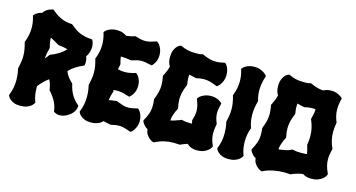

<svg xmlns="http://www.w3.org/2000/svg" viewBox="-80 -1056 2618 1412"><g transform="rotate(15 1229.0 -350.0)"><path d="M507.8 -395 506.8 -389.2 501 -386.2Q469.2 -372.6 443.1 -355.7Q417 -338.9 396 -316.9Q404.3 -294.4 417.5 -276.6Q430.7 -258.8 452.1 -238.8L455.1 -233.9Q463.4 -191.9 482.7 -157.7Q502 -123.5 535.2 -95.2L539.1 -92.8V-87.9Q539.1 -86.9 538.3 -78.6Q537.6 -70.3 532.5 -58.1Q527.3 -45.9 515.6 -31.7Q503.9 -17.6 481.9 -4.9Q464.8 4.9 450 8.5Q435.1 12.2 423.8 12.2Q413.6 12.2 405.8 10.3Q397.9 8.3 392.6 5.9Q387.2 3.4 384.3 1.5Q381.3 -0.5 380.9 -1L377.9 -2.9L377 -7.8Q374.5 -26.9 369.4 -43.5Q364.3 -60.1 356.4 -75.7Q348.6 -91.3 338.1 -106.4Q327.6 -121.6 314.9 -137.2Q310.1 -142.1 308.1 -143.1L305.2 -146V-149.9Q301.3 -172.9 296.1 -190.7Q291 -208.5 282.2 -224.1Q261.7 -209 242.9 -190.4Q224.1 -171.9 209 -151.9Q208 -147.9 208.5 -144.5Q209 -141.1 209 -137.2Q209 -111.3 212.9 -86.7Q216.8 -62 226.1 -37.1L228 -33.2L226.1 -27.8Q225.6 -26.9 220.7 -19.3Q215.8 -11.7 204.6 -2.9Q193.4 5.9 174.1 12.9Q154.8 20 126 20Q97.2 20 78.4 12.5Q59.6 4.9 48.6 -4.6Q37.6 -14.2 33.2 -22Q28.8 -29.8 28.8 -30.8L26.9 -36.1L28.8 -40Q40 -67.4 45.4 -95.5Q50.8 -123.5 50.8 -153.8Q50.8 -174.3 48.6 -195.1Q46.4 -215.8 41 -237.8V-244.1Q46.9 -268.1 50.5 -291.7Q54.2 -315.4 54.2 -337.9Q54.2 -364.3 49.8 -389.2Q45.4 -414.1 38.1 -439L37.1 -442.9L39.1 -446.8Q60.1 -500.5 60.1 -554.2Q60.1 -576.2 56.9 -597.2Q53.7 -618.2 46.9 -640.1L44.9 -646L48.8 -650.9Q49.3 -651.4 52.7 -655Q56.2 -658.7 63 -663.8Q69.8 -668.9 80.6 -674.1Q91.3 -679.2 106 -682.1Q115.2 -696.8 127 -705.3Q138.7 -713.9 149.2 -718.3Q159.7 -722.7 167.2 -724.1Q174.8 -725.6 175.8 -726.1H181.2L185.1 -723.1Q199.2 -710.4 216.3 -698.7Q233.4 -687 252.4 -678.2Q271.5 -669.4 292.5 -664.3Q313.5 -659.2 335.9 -659.2L344.2 -655.8Q363.8 -638.7 381.6 -626.7Q399.4 -614.7 418.5 -606.9Q437.5 -599.1 458.5 -594.7Q479.5 -590.3 504.9 -588.9L511.2 -587.9L515.1 -583Q515.1 -582 516.8 -578.6Q518.6 -575.2 520.5 -569.1Q522.5 -563 524.2 -554.4Q525.9 -545.9 525.9 -535.2Q525.9 -525.4 524.2 -514.2Q522.5 -502.9 518.1 -490.2Q511.2 -470.2 501 -457Q506.3 -444.3 508.1 -433.3Q509.8 -422.4 509.8 -414.1Q509.8 -405.8 508.8 -400.9Q507.8 -396 507.8 -395ZM287.1 -483.9 280.8 -485.8Q262.2 -496.6 246.1 -506.1Q230 -515.6 214.8 -522.9Q214.8 -504.9 217.8 -487.1Q220.7 -469.2 226.1 -451.2V-443.8Q213.9 -402.8 210.9 -363.8Q218.8 -371.6 225.3 -379.4Q231.9 -387.2 235.8 -394L243.2 -399.9Q275.4 -412.1 303.5 -429.4Q331.5 -446.8 355 -471.2Q324.7 -481 287.1 -483.9Z M927.2 -345.2Q927.2 -323.2 921.4 -306.9Q915.5 -290.5 908.2 -279.3Q900.9 -268.1 894.8 -262.2Q888.7 -256.3 888.2 -255.9L883.3 -252L876.5 -253.9Q849.1 -263.2 828.4 -267.6Q807.6 -272 787.1 -272Q772 -272 757.3 -269L760.3 -263.2L762.2 -258.8L760.3 -254.9Q748.5 -221.7 744.1 -189Q752 -190.9 761.7 -192.4Q771.5 -193.8 780.3 -194.8Q789.1 -195.8 794.9 -196.3Q800.8 -196.8 801.3 -196.8L805.2 -198.2L809.1 -195.8Q836.9 -184.6 856.4 -178.7Q876 -172.9 896 -172.9Q909.7 -172.9 925.8 -175.8Q941.9 -178.7 962.4 -184.1L968.3 -186L973.1 -182.1Q973.6 -181.2 978.8 -176Q983.9 -170.9 989.7 -160.4Q995.6 -149.9 1000.5 -134Q1005.4 -118.2 1005.4 -96.2Q1004.9 -74.2 998.5 -58.1Q992.2 -42 984.9 -31Q977.5 -20 971.2 -14.2Q964.8 -8.3 964.4 -7.8L958 -4.9L952.1 -6.8Q923.3 -17.6 904.3 -22.2Q885.3 -26.9 867.2 -26.9Q854.5 -26.9 840.8 -24.7Q827.1 -22.5 809.1 -18.1H802.2Q788.6 -20.5 775.1 -23.7Q761.7 -26.9 748 -29.8Q743.2 -24.4 735.6 -18.3Q728 -12.2 717 -7.3Q706.1 -2.4 691.7 0.7Q677.2 3.9 659.2 3.9Q630.4 3.9 611.6 -3.9Q592.8 -11.7 581.8 -21.2Q570.8 -30.8 566.4 -38.8Q562 -46.9 562 -47.9L560.1 -51.8L562 -57.1Q573.2 -84 578.6 -112.3Q584 -140.6 584 -169.9Q584 -190.4 581.8 -211.4Q579.6 -232.4 574.2 -254.9V-261.2Q580.1 -285.2 583.7 -308.3Q587.4 -331.5 587.4 -355Q587.4 -380.9 583 -405.8Q578.6 -430.7 571.3 -455.1L570.3 -460L572.3 -463.9Q583 -490.2 588.1 -516.8Q593.3 -543.5 593.3 -569.8Q593.3 -591.3 590.1 -612.5Q586.9 -633.8 580.1 -655.8L578.1 -662.1L582 -667Q582.5 -667.5 587.9 -673.1Q593.3 -678.7 604.2 -685.3Q615.2 -691.9 631.8 -697Q648.4 -702.1 671.4 -702.1Q697.8 -702.1 716.3 -694.8Q734.9 -687.5 746.1 -679.2Q760.3 -680.7 775.9 -683.6Q791.5 -686.5 807.1 -691.9L811 -693.8L816.4 -692.9Q839.8 -685.5 857.2 -681.9Q874.5 -678.2 890.1 -678.2Q907.2 -678.2 925.8 -682.6Q944.3 -687 969.2 -695.8L975.1 -698.2L980.5 -694.8Q981 -694.3 986.8 -689.5Q992.7 -684.6 999.5 -674.6Q1006.3 -664.6 1012.5 -649.2Q1018.6 -633.8 1020 -611.8V-603Q1020 -583.5 1015.1 -568.4Q1010.3 -553.2 1004.2 -542.7Q998 -532.2 992.9 -526.9Q987.8 -521.5 987.3 -521L982.4 -517.1L975.1 -519Q951.7 -524.4 935.1 -527.1Q918.5 -529.8 904.3 -529.8Q887.7 -529.8 871.3 -526.1Q855 -522.5 832 -515.1L825.2 -514.2Q804.7 -518.1 785.9 -520Q767.1 -522 748 -522Q749.5 -508.3 752.2 -494.9Q754.9 -481.4 759.3 -467.8V-460.9Q756.3 -452.1 754.6 -443.6Q752.9 -435.1 751.5 -425.8Q765.6 -421.9 778.1 -420.4Q790.5 -418.9 804.2 -418.9Q822.3 -418.9 840.8 -422.1Q859.4 -425.3 881.3 -432.1L887.2 -434.1L892.1 -430.2Q892.6 -429.7 898.2 -424.6Q903.8 -419.4 910.4 -408.9Q917 -398.4 922.1 -382.6Q927.2 -366.7 927.2 -345.2Z M1272.5 -445.8 1271.5 -442.9Q1257.3 -409.7 1251 -382.6Q1244.6 -355.5 1244.6 -329.1Q1244.6 -313.5 1246.6 -297.9Q1248.5 -282.2 1252.4 -265.1L1253.4 -261.2L1251.5 -256.8Q1237.3 -229 1229.7 -207.3Q1222.2 -185.5 1220.7 -162.1Q1230.5 -163.6 1238.3 -165.5Q1246.1 -167.5 1253.7 -170.2Q1261.2 -172.9 1269.3 -175.8Q1277.3 -178.7 1287.6 -182.1Q1290 -183.1 1292 -183.8Q1293.9 -184.6 1296.4 -186L1300.3 -188L1304.7 -187Q1320.3 -183.1 1334.5 -181.6Q1348.6 -180.2 1362.3 -180.2H1381.3Q1380.4 -184.6 1379.2 -189.2Q1377.9 -193.8 1376.5 -199.2V-207Q1383.3 -228 1386.5 -245.1Q1389.6 -262.2 1389.6 -278.8Q1389.6 -297.9 1385 -316.9Q1380.4 -335.9 1370.6 -360.8L1368.7 -367.2L1371.6 -372.1Q1371.6 -372.6 1377 -378.9Q1382.3 -385.3 1393.8 -392.8Q1405.3 -400.4 1423.3 -406.7Q1441.4 -413.1 1466.3 -413.1Q1485.4 -413.1 1500.2 -408.7Q1515.1 -404.3 1525.4 -398.7Q1535.6 -393.1 1541 -388.2Q1546.4 -383.3 1547.4 -382.8L1551.3 -378.9L1549.3 -373Q1543.9 -352.1 1541.3 -335.2Q1538.6 -318.4 1538.6 -303.2Q1538.6 -284.7 1543 -267.1Q1547.4 -249.5 1556.6 -227.1V-220.2Q1552.7 -201.2 1551 -184.6Q1549.3 -168 1549.3 -153.8Q1549.3 -131.8 1554.2 -110.8Q1559.1 -89.8 1570.3 -64L1572.3 -60.1L1571.3 -55.2Q1570.8 -54.7 1566.2 -46.1Q1561.5 -37.6 1549.6 -27.3Q1537.6 -17.1 1517.1 -8.5Q1496.6 0 1464.4 0Q1448.7 0 1436.5 -2.9Q1424.3 -5.9 1415.3 -10Q1406.2 -14.2 1399.9 -19.3Q1393.6 -24.4 1389.6 -28.8Q1377 -24.9 1364 -20Q1351.1 -15.1 1337.4 -8.8L1333.5 -6.8L1330.6 -7.8Q1319.3 -7.8 1308.6 -8.8Q1297.9 -9.8 1287.6 -9.8Q1251 -9.8 1216.3 -1.5Q1181.6 6.8 1148.4 23.9L1143.6 25.9L1139.6 24.9Q1141.1 25.4 1132.3 22Q1123.5 18.6 1111.8 9.5Q1100.1 0.5 1089.1 -15.4Q1078.1 -31.2 1075.7 -56.2Q1062.5 -63.5 1054 -72Q1045.4 -80.6 1040.3 -87.9Q1035.2 -95.2 1033.2 -100.3Q1031.2 -105.5 1031.2 -106L1030.3 -110.8L1032.2 -115.2Q1041.5 -131.8 1048.3 -146.5Q1055.2 -161.1 1059.6 -175Q1064 -189 1066.2 -203.4Q1068.4 -217.8 1068.4 -234.9Q1068.4 -254.9 1065.4 -279.8L1066.4 -286.1Q1079.1 -316.9 1085.2 -343.3Q1091.3 -369.6 1091.3 -396Q1091.3 -411.1 1089.4 -427Q1087.4 -442.9 1084.5 -460L1083.5 -464.8L1085.4 -467.8Q1096.7 -489.7 1104 -508.1Q1111.3 -526.4 1115.2 -544.9Q1107.9 -554.7 1102.8 -571Q1097.7 -587.4 1097.7 -610.8Q1097.7 -642.1 1105.7 -661.9Q1113.8 -681.6 1123.8 -692.9Q1133.8 -704.1 1142.1 -708Q1150.4 -711.9 1151.4 -711.9L1156.2 -713.9L1160.6 -711.9Q1186 -699.2 1211.9 -693.6Q1237.8 -688 1266.6 -688Q1278.3 -688 1293.9 -688.2Q1309.6 -688.5 1322.3 -692.9L1326.7 -693.8L1330.6 -691.9Q1359.4 -679.2 1383.1 -672.6Q1406.7 -666 1431.6 -666Q1446.8 -666 1462.2 -668.2Q1477.5 -670.4 1494.6 -674.8L1500.5 -675.8L1504.4 -671.9Q1504.9 -671.4 1509.8 -666.5Q1514.6 -661.6 1519.8 -651.9Q1524.9 -642.1 1529.3 -627.2Q1533.7 -612.3 1533.7 -591.8V-584Q1532.2 -562 1525.6 -545.7Q1519 -529.3 1511.7 -518.8Q1504.4 -508.3 1498.3 -502.9Q1492.2 -497.6 1491.7 -497.1L1485.4 -493.2L1479.5 -495.1Q1450.7 -507.3 1428 -513.2Q1405.3 -519 1382.3 -519Q1368.7 -519 1355 -517.1Q1341.3 -515.1 1325.7 -511.2L1318.4 -512.2Q1304.2 -514.6 1292.5 -517.8Q1280.8 -521 1268.6 -523.9Q1267.6 -516.6 1267.6 -509.8Q1267.6 -502.9 1267.6 -496.1Q1267.6 -485.4 1268.8 -474.1Q1270 -462.9 1272.5 -450.2Z M1816.4 -658.2 1813.5 -651.9Q1804.7 -625 1800 -599.4Q1795.4 -573.7 1795.4 -547.9Q1795.4 -527.3 1798.1 -508.1Q1800.8 -488.8 1806.6 -469.2V-461.9Q1791.5 -408.7 1791.5 -359.9Q1791.5 -335 1795.4 -311.3Q1799.3 -287.6 1807.6 -264.2L1809.6 -259.8L1807.6 -255.9Q1798.3 -231 1793.9 -205.8Q1789.6 -180.7 1789.6 -154.8Q1789.6 -129.4 1793.5 -104.7Q1797.4 -80.1 1806.6 -55.2L1808.6 -49.8L1806.6 -45.9Q1806.2 -44.9 1801.3 -37.4Q1796.4 -29.8 1785.2 -21Q1773.9 -12.2 1754.6 -5.1Q1735.4 2 1706.5 2Q1677.7 2 1658.9 -5.6Q1640.1 -13.2 1629.2 -22.7Q1618.2 -32.2 1613.8 -40Q1609.4 -47.9 1609.4 -48.8L1607.4 -54.2L1609.4 -58.1Q1620.6 -85.4 1626 -113.5Q1631.3 -141.6 1631.3 -171.9Q1631.3 -192.4 1629.2 -213.1Q1627 -233.9 1621.6 -255.9V-262.2Q1627.4 -286.1 1631.1 -309.3Q1634.8 -332.5 1634.8 -356Q1634.8 -382.3 1630.4 -407.2Q1626 -432.1 1618.7 -457L1617.7 -460.9L1619.6 -464.8Q1640.6 -518.6 1640.6 -571.8Q1640.6 -593.3 1637.5 -614.3Q1634.3 -635.3 1627.4 -657.2L1625.5 -663.1L1629.4 -668Q1629.9 -668.5 1635.3 -674.1Q1640.6 -679.7 1651.6 -686.3Q1662.6 -692.9 1679.2 -698Q1695.8 -703.1 1718.8 -703.1Q1742.2 -703.1 1759.3 -697Q1776.4 -690.9 1787.8 -683.6Q1799.3 -676.3 1805.2 -669.9Q1811 -663.6 1811.5 -663.1Z M2442.9 -80.1 2440.9 -75.2Q2440.9 -74.7 2436.3 -65.4Q2431.6 -56.2 2419.2 -45.2Q2406.7 -34.2 2385 -25.1Q2363.3 -16.1 2329.6 -16.1Q2307.6 -16.1 2292.5 -21.2Q2277.3 -26.4 2266.6 -34.2Q2244.1 -30.8 2222.4 -24.7Q2200.7 -18.6 2179.7 -8.8L2176.8 -6.8L2173.8 -7.8Q2161.6 -7.8 2150.6 -8.8Q2139.6 -9.8 2127.9 -9.8Q2088.4 -9.8 2046.6 -1.5Q2004.9 6.8 1971.7 23.9L1966.8 25.9L1962.9 24.9Q1964.4 25.4 1955.6 22Q1946.8 18.6 1935.1 9.5Q1923.3 0.5 1912.4 -15.4Q1901.4 -31.2 1898.9 -56.2Q1885.7 -63.5 1877.2 -72Q1868.7 -80.6 1863.5 -87.9Q1858.4 -95.2 1856.4 -100.3Q1854.5 -105.5 1854.5 -106L1853.5 -110.8L1855.5 -115.2Q1864.7 -131.8 1871.6 -146.5Q1878.4 -161.1 1882.8 -175Q1887.2 -189 1889.4 -203.4Q1891.6 -217.8 1891.6 -234.9Q1891.6 -254.9 1888.7 -279.8L1889.6 -286.1Q1902.3 -316.9 1908.4 -343.3Q1914.6 -369.6 1914.6 -396Q1914.6 -411.1 1912.6 -427Q1910.6 -442.9 1907.7 -460L1906.7 -464.8L1908.7 -467.8Q1919.9 -489.7 1927.2 -508.1Q1934.6 -526.4 1938.5 -544.9Q1931.2 -554.7 1926 -571Q1920.9 -587.4 1920.9 -610.8Q1920.9 -642.1 1929 -661.9Q1937 -681.6 1947 -692.9Q1957 -704.1 1965.3 -708Q1973.6 -711.9 1974.6 -711.9L1979.5 -713.9L1983.9 -711.9Q2009.3 -699.2 2035.2 -693.6Q2061 -688 2089.8 -688Q2101.6 -688 2117.2 -688.2Q2132.8 -688.5 2145.5 -692.9L2149.9 -693.8L2153.8 -691.9Q2180.2 -679.7 2202.6 -673.3Q2225.1 -667 2247.6 -666Q2259.8 -671.4 2274.9 -675.8Q2290 -680.2 2309.6 -680.2Q2329.1 -680.2 2344.2 -675.5Q2359.4 -670.9 2369.9 -665Q2380.4 -659.2 2386 -654.3Q2391.6 -649.4 2392.6 -648.9L2397.5 -644L2395.5 -638.2Q2390.1 -616.7 2387.5 -597.4Q2384.8 -578.1 2384.8 -560.1Q2384.8 -535.6 2389.9 -512.9Q2395 -490.2 2404.8 -465.8L2406.7 -462.9L2405.8 -459Q2402.8 -440.4 2400.9 -423.6Q2398.9 -406.7 2398.9 -390.1Q2398.9 -358.4 2405.5 -329.3Q2412.1 -300.3 2425.8 -271L2427.7 -268.1L2425.8 -263.2Q2420.4 -241.7 2417.5 -223.4Q2414.6 -205.1 2414.6 -188Q2414.6 -162.1 2420.9 -137.5Q2427.2 -112.8 2440.9 -84ZM2095.7 -445.8 2094.7 -442.9Q2080.6 -409.7 2074.2 -382.6Q2067.9 -355.5 2067.9 -329.1Q2067.9 -313.5 2069.8 -297.9Q2071.8 -282.2 2075.7 -265.1L2076.7 -261.2L2074.7 -256.8Q2060.5 -228.5 2053 -206.8Q2045.4 -185.1 2043.9 -162.1Q2055.7 -163.6 2069.3 -165.5Q2083 -167.5 2095.9 -170.2Q2108.9 -172.9 2120.4 -176.8Q2131.8 -180.7 2139.6 -186L2143.6 -188L2147.5 -187Q2164.6 -183.1 2180.9 -181.6Q2197.3 -180.2 2212.9 -180.2Q2234.4 -180.2 2255.9 -183.1Q2253.4 -197.3 2249.8 -212.6Q2246.1 -228 2240.7 -245.1L2239.7 -251Q2245.6 -283.7 2245.6 -314.9Q2245.6 -346.7 2239 -375.7Q2232.4 -404.8 2219.7 -435.1L2217.8 -439L2218.8 -443.8Q2224.1 -462.9 2227.5 -481Q2231 -499 2231.9 -517.1Q2225.1 -518.1 2218.5 -518.6Q2211.9 -519 2205.6 -519Q2191.9 -519 2178.2 -517.1Q2164.6 -515.1 2148.9 -511.2L2141.6 -512.2Q2127.4 -514.6 2115.7 -517.8Q2104 -521 2091.8 -523.9Q2090.8 -516.6 2090.8 -509.8Q2090.8 -502.9 2090.8 -496.1Q2090.8 -485.4 2092 -474.1Q2093.3 -462.9 2095.7 -450.2Z"/></g></svg>

Font: Hanalei Fill
Style: Regular
Weight: 400
Version: Version 1.000